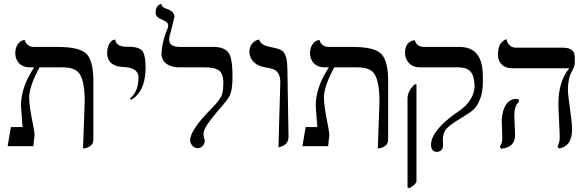

<svg xmlns="http://www.w3.org/2000/svg" viewBox="-20 -766 3073 1006"><path d="M415 12.2 423.8 -233.9Q423.8 -355.5 388.2 -389.6Q362.8 -412.6 312 -413.1H187Q133.8 -314.9 132.8 -255.9Q132.8 -210.9 153.8 -108.9Q160.6 -74.2 161.1 -58.1L154.8 0H20L37.1 -100.1H98.1Q97.2 -117.2 93.3 -164.6Q89.8 -206.5 89.8 -211.9Q89.8 -301.3 147.5 -395Q152.8 -403.3 158.7 -413.1H137.2Q85.4 -413.1 66.4 -455.6Q60.1 -470.7 60.1 -486.8Q60.1 -514.6 72 -532.2Q84 -549.8 96.7 -553.7L108.9 -557.1Q120.1 -521 158.2 -520H284.2Q397.5 -520 433.6 -483.4Q468.8 -446.3 469.2 -344.2V-33.2Q469.2 -14.2 455.6 -3.2Q441.9 7.8 428.7 9.8Z M666.5 -243.2 660.6 -250Q705.6 -284.7 705.6 -360.8Q705.6 -405.8 641.1 -414.1Q633.8 -415 626.5 -415Q551.3 -418 542.5 -473.6Q541.5 -480.5 541.5 -486.8Q541.5 -516.6 552 -534.9Q562.5 -553.2 573.2 -556.2L583.5 -559.1Q588.4 -523.4 637.2 -521Q644 -521 654.8 -521Q712.9 -521 729 -494.6Q742.7 -470.7 742.7 -411.1Q742.7 -308.1 689.9 -259.3Q678.2 -249.5 666.5 -243.2Z M866.2 -558.1Q866.2 -523.9 913.1 -520.5Q921.4 -520 931.2 -520H1101.1Q1168.5 -520 1186.5 -472.7Q1198.2 -440.9 1198.2 -360.8Q1198.2 -291.5 1181.2 -260.3Q1167.5 -235.8 1119.1 -182.1Q1056.6 -109.4 1048.3 -77.1Q1046.4 -68.4 1046.4 -61Q1046.4 -52.7 1050.3 -40Q1053.2 -29.8 1053.2 -24.9Q1046.4 7.3 1014.2 11.2Q980.5 3.9 976.1 -29.8Q976.1 -85 1088.9 -197.8L1089.8 -198.7L1090.8 -199.7L1092.3 -201.2Q1136.2 -246.1 1144.5 -274.9Q1149.9 -295.9 1150.4 -332Q1150.4 -385.7 1120.1 -401.4Q1097.7 -412.6 1057.1 -413.1H909.2Q831.5 -420.9 826.2 -479Q826.7 -533.7 850.1 -597.2Q860.8 -619.1 861.3 -632.8Q861.3 -650.9 829.6 -662.6L829.1 -663.1Q796.4 -675.8 795.4 -698.2Q795.4 -711.4 798.3 -720.7Q801.3 -730 805.7 -734.4Q810.1 -738.8 814.7 -741.5Q819.3 -744.1 822.3 -745.1L825.2 -746.1Q828.1 -726.1 855 -719.2Q893.1 -707 894 -678.2L875.5 -602.5Q866.7 -576.7 866.2 -558.1Z M1439 5.9 1448.7 -335.9Q1448.7 -387.7 1413.1 -402.8Q1397.5 -409.2 1370.6 -413.1Q1311 -422.9 1292.5 -466.3Q1287.1 -480 1286.6 -494.1Q1286.6 -519 1299.1 -534.9Q1311.5 -550.8 1324.7 -555.2L1337.9 -559.1Q1343.8 -529.8 1397.9 -519.5L1399.9 -519Q1449.7 -510.7 1464.4 -494.6Q1485.4 -470.2 1485.8 -405.8L1491.7 -50.8Q1491.7 -6.8 1445.8 4.4Q1445.8 4.4 1439 5.9Z M1959.5 12.2 1968.3 -233.9Q1968.3 -355.5 1932.6 -389.6Q1907.2 -412.6 1856.4 -413.1H1731.4Q1678.2 -314.9 1677.2 -255.9Q1677.2 -210.9 1698.2 -108.9Q1705.1 -74.2 1705.6 -58.1L1699.2 0H1564.5L1581.5 -100.1H1642.6Q1641.6 -117.2 1637.7 -164.6Q1634.3 -206.5 1634.3 -211.9Q1634.3 -301.3 1691.9 -395Q1697.3 -403.3 1703.1 -413.1H1681.6Q1629.9 -413.1 1610.8 -455.6Q1604.5 -470.7 1604.5 -486.8Q1604.5 -514.6 1616.5 -532.2Q1628.4 -549.8 1641.1 -553.7L1653.3 -557.1Q1664.6 -521 1702.6 -520H1828.6Q1941.9 -520 1978 -483.4Q2013.2 -446.3 2013.7 -344.2V-33.2Q2013.7 -14.2 2000 -3.2Q1986.3 7.8 1973.1 9.8Z M2125 220.2 2115.2 215.8V-251Q2116.2 -291 2153.3 -324.2H2162.1V184.1Q2160.2 199.2 2125 220.2ZM2300.3 -38.1Q2300.3 -35.2 2300.3 -26.4Q2300.8 -11.2 2301.3 -2.9Q2299.3 29.3 2267.1 29.8Q2238.8 27.8 2238.3 -7.8Q2239.7 -84 2378.9 -180.2Q2421.4 -206.5 2447.3 -248.5Q2465.3 -279.8 2466.3 -310.1Q2466.3 -378.9 2435.5 -399.9Q2415.5 -412.6 2384.3 -413.1H2181.2Q2130.4 -413.1 2109.9 -454.6Q2102.5 -470.7 2102.1 -487.8Q2102.1 -543.9 2145.5 -554.2Q2152.8 -555.2 2153.3 -555.2Q2162.6 -521 2202.1 -520H2388.2Q2492.7 -520 2507.3 -407.7Q2510.3 -383.8 2510.3 -344.2Q2510.3 -284.2 2495.1 -246.1Q2480 -208 2459.5 -190.4Q2439 -172.9 2397.9 -148.4L2397 -147.9Q2330.1 -108.4 2313.5 -84Q2300.8 -63 2300.3 -38.1Z M2674.8 -159.2Q2674.8 -149.9 2676.8 -108.4Q2678.7 -67.9 2678.7 -58.1Q2678.7 -2.4 2624.5 10.3Q2615.2 12.2 2605.5 13.2L2598.6 2Q2611.3 -13.2 2611.8 -41Q2611.8 -49.8 2610.4 -88.4Q2608.9 -128.4 2608.9 -138.2Q2616.7 -241.7 2681.6 -248Q2692.4 -247.6 2698.7 -244.1V-231Q2675.3 -215.3 2674.8 -159.2ZM2955.6 -295.9Q2955.6 -270 2971.2 -160.2Q2977.5 -113.8 2977.5 -85Q2976.1 1 2908.7 12.2L2900.9 2Q2913.1 -19 2912.6 -48.8Q2912.6 -69.8 2909.2 -136Q2905.8 -202.1 2905.8 -223.1Q2906.2 -340.8 2962.9 -408.2H2667.5Q2609.4 -408.2 2593.3 -453.1Q2588.9 -465.8 2588.9 -479Q2588.9 -500 2593.3 -516.1Q2597.7 -532.2 2604.7 -540Q2611.8 -547.9 2618.2 -553Q2624.5 -558.1 2629.4 -559.1L2633.8 -560.1Q2641.1 -526.9 2669.4 -518.1Q2676.3 -516.1 2682.6 -516.1H2928.7Q2981 -516.1 2989.3 -483.4Q2991.7 -472.7 2991.7 -458V-434.1Q2991.7 -419.4 2976.6 -392.6Q2955.6 -354.5 2955.6 -295.9Z"/></svg>

Font: Linux Libertine Display O
Style: Regular
Weight: 400
Designer: Philipp H. Poll
Foundry: Philipp H. Poll
Version: Version 5.0.9